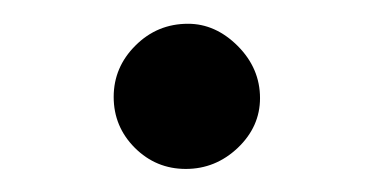

<svg xmlns="http://www.w3.org/2000/svg" viewBox="-20 -366 318 164"><path d="M140.6 -345.7Q164.1 -345.7 183.1 -326.7Q202.1 -307.6 202.1 -282.2Q202.1 -257.8 183.1 -239.7Q164.1 -221.7 138.7 -221.7Q113.3 -221.7 95.2 -239.7Q77.1 -257.8 77.1 -283.2Q77.1 -308.6 95.7 -327.1Q114.3 -345.7 140.6 -345.7Z"/></svg>

Font: Jomolhari
Style: Regular
Weight: 400
Designer: Christopher J. Fynn
Foundry: Christopher  J.  Fynn (Karma Drubgy¸ Tenzin).
Version: Version alpha 0.003c 2006